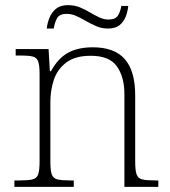

<svg xmlns="http://www.w3.org/2000/svg" viewBox="-20 -727 663 747"><path d="M36 0V-25H56Q90 -25 106.5 -29Q123 -33 128.5 -48.5Q134 -64 134 -98V-439Q134 -473 128.5 -488Q123 -503 107.5 -507Q92 -511 64 -511H41V-536H169L174 -450H178Q199 -487 222.5 -506.5Q246 -526 275.5 -534.5Q305 -543 341 -543Q425 -543 465.5 -497Q506 -451 506 -356V-98Q506 -64 511.5 -48.5Q517 -33 533.5 -29Q550 -25 583 -25H596V0H464V-361Q464 -427 435 -468.5Q406 -510 333 -510Q272 -510 237.5 -483.5Q203 -457 189.5 -416.5Q176 -376 176 -331V-97Q176 -63 181.5 -48Q187 -33 203.5 -29Q220 -25 253 -25H267V0ZM400 -616Q376 -616 355 -625Q334 -634 315 -645Q296 -656 277.5 -664.5Q259 -673 240 -673Q210 -673 201 -654.5Q192 -636 189 -616H162Q164 -637 172.5 -658Q181 -679 198 -693Q215 -707 244 -707Q270 -707 290.5 -698.5Q311 -690 329.5 -679Q348 -668 366 -659.5Q384 -651 402 -651Q430 -651 439.5 -667.5Q449 -684 452 -704H479Q477 -682 469 -662Q461 -642 445 -629Q429 -616 400 -616Z"/></svg>

Font: Noto Serif Thai ExtraLight
Style: Regular
Weight: 250
Version: Version 2.001